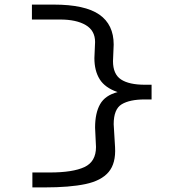

<svg xmlns="http://www.w3.org/2000/svg" viewBox="-20 -721 790 836"><path d="M175 95H121V30H197Q297 30 347.5 6.5Q398 -17 398 -81L394 -165Q394 -229 416 -267.5Q438 -306 492 -320Q437 -339 414 -376Q391 -413 391 -468L394 -538Q394 -588 353 -612Q312 -636 242 -636H119V-701H214Q350 -701 412.5 -657.5Q475 -614 475 -527L472 -455Q472 -398 507 -375Q542 -352 611 -352H640V-288H610Q545 -288 510 -267Q475 -246 475 -180L481 -80Q485 -10 453 28Q421 66 352 80.5Q283 95 175 95Z"/></svg>

Font: Inconsolata ExtraExpanded
Style: Regular
Weight: 400
Width: 8
Monospace: yes
Designer: Raph Levien, Cyreal, Brenton Simpson
Foundry: Raph Levien, Cyreal, Google
Version: Version 3.000; ttfautohint (v1.8.2.53-6de2)